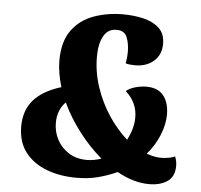

<svg xmlns="http://www.w3.org/2000/svg" viewBox="-51 -732 841 803"><g transform="rotate(5 370.0 -330.0)"><path d="M298 19Q229 19 172.5 -2.5Q116 -24 83 -67Q50 -110 50 -175Q50 -243 88.5 -286.5Q127 -330 203 -353Q185 -414 185 -463Q185 -543 219.5 -590.5Q254 -638 311 -658.5Q368 -679 434 -679Q479 -679 519.5 -669.5Q560 -660 585.5 -636.5Q611 -613 611 -571Q611 -525 580.5 -498Q550 -471 502 -471Q494 -471 481.5 -472Q469 -473 462 -476Q467 -497 467 -527Q467 -558 456.5 -585Q446 -612 412 -612Q376 -612 358 -579.5Q340 -547 340 -493Q340 -428 361 -365.5Q382 -303 417 -250Q452 -197 496 -158Q509 -183 515.5 -206.5Q522 -230 522 -251Q523 -315 473 -360Q486 -372 510 -379Q534 -386 558 -386Q606 -386 629.5 -356.5Q653 -327 653 -277Q653 -236 634.5 -190.5Q616 -145 583 -107Q616 -95 644 -95Q662 -95 679 -98.5Q696 -102 702 -106Q710 -87 710 -67Q710 -22 680.5 -1.5Q651 19 603 19Q538 19 469 -20Q429 -2 388.5 8.5Q348 19 298 19ZM336 -59Q350 -59 366.5 -62Q383 -65 396 -70Q344 -114 300 -171.5Q256 -229 227 -291Q193 -257 193 -202Q193 -165 210 -132.5Q227 -100 259 -79.5Q291 -59 336 -59Z"/></g></svg>

Font: Sansita Swashed
Style: Bold
Weight: 700
Designer: Pablo Cosgaya
Foundry: Omnibus-Type
Version: Version 1.003; ttfautohint (v1.8.3)